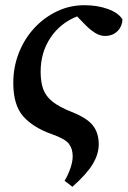

<svg xmlns="http://www.w3.org/2000/svg" viewBox="-20 -513 490 737"><path d="M228 181Q242 157 250.5 132Q259 107 259 87Q259 58 244.5 39Q230 20 179 2Q108 -23 69.5 -66Q31 -109 31 -195Q31 -255 52 -309Q73 -363 110.5 -404Q148 -445 197.5 -469Q247 -493 304 -493Q354 -493 394 -478.5Q434 -464 450 -439Q449 -411 430.5 -393Q412 -375 383 -375Q364 -375 345.5 -386.5Q327 -398 308 -417L276 -450Q212 -425 174 -368.5Q136 -312 136 -238Q136 -198 146 -170.5Q156 -143 182 -122.5Q208 -102 256 -83Q314 -60 336.5 -31.5Q359 -3 359 41Q359 78 336.5 116Q314 154 258 204Z"/></svg>

Font: Source Serif 4 Semibold
Style: Italic
Weight: 600
Italic angle: -12°
Designer: Frank Grießhammer
Foundry: Adobe
Version: Version 4.005;hotconv 1.1.0;makeotfexe 2.6.0